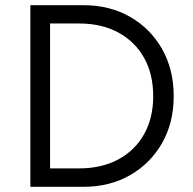

<svg xmlns="http://www.w3.org/2000/svg" viewBox="-20 -720 743 740"><path d="M97 0V-700H302Q403 -700 481.5 -655Q560 -610 604.8 -531Q649.5 -452 649.5 -349Q649.5 -247.5 604.8 -168.8Q560 -90 481.5 -45Q403 0 302 0ZM173 -71H285Q371 -71 435.2 -105.2Q499.5 -139.5 535 -202.2Q570.5 -265 570.5 -349Q570.5 -434.5 535.2 -497.2Q500 -560 435.8 -594.8Q371.5 -629.5 285 -629.5H173Z"/></svg>

Font: Geologica ExtraLight
Style: Regular
Weight: 200
Designer: Sindre Bremnes, Frode Helland
Foundry: Monokrom Skriftforlag AS
Version: Version 1.010; ttfautohint (v1.8.4.7-5d5b);gftools[0.9.28]